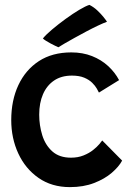

<svg xmlns="http://www.w3.org/2000/svg" viewBox="-20 -762 553 786"><path d="M480 -104.5Q466.5 -79.5 437.5 -54.5Q408.5 -29.5 365.2 -12.8Q322 4 266 4Q192 4 138 -33.5Q84 -71 55 -133.5Q26 -196 26 -270.5Q26 -351 55.2 -413.5Q84.5 -476 139.2 -511.8Q194 -547.5 272 -547.5Q318.5 -547.5 356.5 -532.5Q394.5 -517.5 422.5 -491.8Q450.5 -466 467.5 -434L385 -383Q382.5 -388.5 376.2 -399.5Q370 -410.5 357.5 -423Q345 -435.5 324.8 -444Q304.5 -452.5 274.5 -452.5Q231 -452.5 201.2 -432.2Q171.5 -412 156 -376.2Q140.5 -340.5 140.5 -292.5Q140.5 -249 153 -208.5Q165.5 -168 194.2 -142.2Q223 -116.5 270.5 -116.5Q299.5 -116.5 322.2 -125.8Q345 -135 361 -147.8Q377 -160.5 386.5 -171.8Q396 -183 398.5 -187ZM346 -742Q364 -733 378.5 -719.2Q393 -705.5 403.5 -692.5Q414 -679.5 418 -673Q403 -667.5 380.8 -657Q358.5 -646.5 333.5 -633.2Q308.5 -620 285.2 -607Q262 -594 244.2 -583.8Q226.5 -573.5 219 -568.5Q215.5 -570 206.5 -574.2Q197.5 -578.5 187.2 -584Q177 -589.5 168.2 -595Q159.5 -600.5 155.5 -604.5Q168 -620 193.5 -641.5Q219 -663 248.5 -684.5Q278 -706 304.5 -721.8Q331 -737.5 346 -742Z"/></svg>

Font: Grandstander Thin Medium
Style: Regular
Weight: 500
Version: Version 1.200